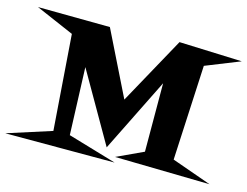

<svg xmlns="http://www.w3.org/2000/svg" viewBox="-181 -892 1396 1083"><g transform="rotate(15 516.5 -350.5)"><path d="M1113.3 4.9 558.6 -5.9 713.9 -78.1 712.9 -477.5 499 -45.9 265.6 -452.1 280.3 -58.6 564.5 25.4H-74.2L184.6 -57.6L143.6 -613.3L-80.1 -710L340.8 -706.1L525.4 -332L742.2 -725.6L1109.4 -711.9L909.2 -631.8L881.8 -77.1Z"/></g></svg>

Font: Fontdiner Swanky
Style: Regular
Weight: 400
Designer: Font Diner, Inc
Foundry: Font Diner, Inc
Version: Version 1.001